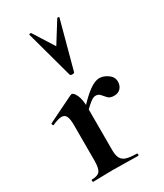

<svg xmlns="http://www.w3.org/2000/svg" viewBox="-184 -803 748 876"><g transform="rotate(-30 189.5 -365.0)"><path d="M161 -271 153 -284Q192 -329 219 -353Q246 -377 265 -386.5Q284 -396 299 -396Q320 -396 342.5 -380.5Q365 -365 365 -340Q365 -319 352.5 -305.5Q340 -292 318 -292Q297 -292 286.5 -303Q276 -314 267.5 -324.5Q259 -335 243 -335Q236 -335 227.5 -330.5Q219 -326 203.5 -312.5Q188 -299 161 -271ZM39 0Q36 0 36 -6Q36 -12 39 -12Q70 -12 81 -26.5Q92 -41 92 -81V-269Q92 -300 85 -314.5Q78 -329 61 -329Q52 -329 40 -325.5Q28 -322 13 -315Q9 -313 7 -319Q5 -325 7 -326L146 -394Q152 -396 153 -396Q164 -396 175 -372Q186 -348 186 -303V-81Q186 -55 194 -39.5Q202 -24 221.5 -18Q241 -12 275 -12Q279 -12 279 -6Q279 0 275 0Q248 0 213.5 -1Q179 -2 139 -2Q111 -2 85 -1Q59 0 39 0ZM122 -726Q121 -729 126.5 -730Q132 -731 133 -729L202 -620L270 -729Q272 -731 277 -730Q282 -729 280 -726L213 -477Q212 -472 202 -472Q192 -472 190 -477Z"/></g></svg>

Font: Cormorant Garamond Light
Style: Bold
Weight: 700
Version: Version 4.001